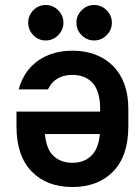

<svg xmlns="http://www.w3.org/2000/svg" viewBox="-20 -741 560 769"><path d="M381 -294V-306Q381 -375 351.5 -408Q322 -441 270 -441Q218 -441 188 -408Q179 -397 172 -383H55L61 -403Q77 -446 106.5 -476Q136 -506 177.5 -522Q219 -538 270 -538Q321 -538 362.5 -522Q404 -506 433.5 -476Q463 -446 478.5 -403Q494 -360 494 -306V-235Q494 -117 433.5 -54.5Q373 8 270 8Q167 8 106.5 -54.5Q46 -117 46 -235V-294ZM380 -204H160Q165 -150 188 -123Q218 -89 270 -89Q322 -89 351 -123Q375 -150 380 -204ZM163 -579Q134 -579 113.5 -600Q93 -621 93 -650Q93 -679 113.5 -700Q134 -721 163 -721Q192 -721 213 -700Q234 -679 234 -650Q234 -621 213 -600Q192 -579 163 -579ZM357 -579Q328 -579 307 -600Q286 -621 286 -650Q286 -679 307 -700Q328 -721 357 -721Q386 -721 407 -700Q428 -679 428 -650Q428 -621 407 -600Q386 -579 357 -579Z"/></svg>

Font: Golos UI Medium
Style: Regular
Weight: 500
Designer: A.Korolkova, Vitaly Kuzmin
Foundry: ParaType Ltd
Version: Version 2.000